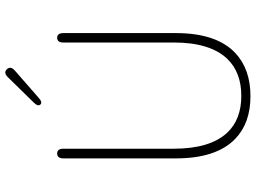

<svg xmlns="http://www.w3.org/2000/svg" viewBox="-142 -822 977 734"><g transform="rotate(-90 347.0 -455.5)"><path d="M183 -45Q108 -117 108 -272V-702Q108 -726 127 -726Q145 -726 145 -702V-280Q145 -142 206 -76Q257 -22 347 -22Q437 -22 489 -76Q551 -142 551 -280V-702Q551 -726 569 -726Q587 -726 587 -702V-272Q587 -117 511 -45Q449 13 346 13Q243 13 183 -45ZM340 -797Q322 -781 314 -790Q305 -799 322 -816L419 -915Q436 -932 449 -918Q462 -904 444 -888Z"/></g></svg>

Font: Resource Han Rounded KR ExtraLight
Style: Regular
Weight: 250
Designer: Cyano Hao (round all glyphs); Ryoko NISHIZUKA 西塚涼子 (kana, bopomofo & ideographs); Paul D. Hunt (Latin, Greek & Cyrillic)
Foundry: Cyano Hao
Version: 0.990